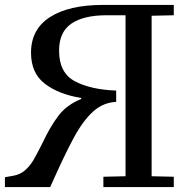

<svg xmlns="http://www.w3.org/2000/svg" viewBox="-20 -760 758 780"><path d="M400 -42 490 -44V-698H412Q320 -698 270 -664Q220 -630 220 -554Q220 -464 284 -430Q348 -396 452 -392V-346Q400 -344 359 -307.5Q318 -271 279.5 -200Q241 -129 184 0H0V-40L34 -46Q62 -51 82 -68.5Q102 -86 116 -110Q130 -134 151 -176Q184 -246 217.5 -290Q251 -334 310 -358V-362Q218 -377 162 -420Q106 -463 106 -546Q106 -641 183 -690.5Q260 -740 398 -740H686V-698L596 -696V-44L686 -42V0H400Z"/></svg>

Font: Minipax
Style: Regular
Weight: 400
Designer: Raphaël Ronot, Igor Stepanchenko (Cyrillic)
Foundry: steppetype
Version: Version 1.002